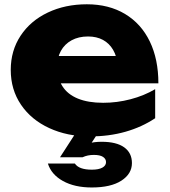

<svg xmlns="http://www.w3.org/2000/svg" viewBox="-20 -608 776 879"><path d="M29.2 -287.9Q29.2 -376.2 74.3 -444.5Q119.4 -512.8 198.9 -550.6Q278.4 -588.4 377.6 -588.4Q478.4 -588.4 552.5 -544Q626.5 -499.5 665.8 -418.1Q705.1 -336.8 705.1 -226.6H200.1V-351.6H586.2L519.3 -308.1Q515 -350.5 497.6 -380.1Q480.3 -409.7 451.4 -425.3Q422.4 -441 383 -441Q339.7 -441 307.7 -423.5Q275.8 -406 258.8 -375.1Q241.8 -344.1 241.8 -304.3Q241.8 -251.1 265.6 -213.5Q289.3 -176 336.5 -156.7Q383.6 -137.4 452.4 -137.4Q515.8 -137.4 577.8 -153.7Q639.7 -169.9 690.4 -199.8V-66.8Q629.6 -26.2 554.3 -4.8Q479 16.6 391.6 16.6Q288.1 16.6 205.4 -21.6Q122.7 -59.7 76 -128.8Q29.2 -197.9 29.2 -287.9ZM440.5 -17.1 383 70.4 333.7 67.5Q359.6 54.8 386.5 47.9Q413.4 41.1 445.4 41.1Q513.2 41.1 548.6 66.5Q584 92 584 138.6Q584 187.8 535.7 219.1Q487.3 250.3 400.3 250.3Q321.6 250.3 268.3 220.7Q214.9 191.1 199.2 140.6H322.7Q341.2 168.8 400.3 168.8Q432 168.8 448.7 159.4Q465.4 150.1 465.4 134.3Q465.4 119.2 451.5 110.2Q437.7 101.2 409.6 101.2Q380.9 101.2 358.1 111.9H254.8L338.2 -17.1Z"/></svg>

Font: Unbounded Variable
Style: Regular
Weight: 400
Designer: Luke Prowse, Jean-Baptiste Morizot, Fátima Lázaro, Florian Runge
Foundry: NaN
Version: Version 1.600;FEAKit 1.0